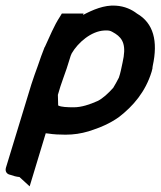

<svg xmlns="http://www.w3.org/2000/svg" viewBox="-44 -485 569 680"><path d="M-23 109C-27 123 -19 132 -8 134C3 138 14 141 25 142L61 175L118 -13C120 -13 124 -12 127 -12C146 -9 167 -8 188 -8C217 -8 243 -12 270 -20C308 -32 345 -47 378 -71C427 -109 471 -159 493 -231L496 -243C496 -245 496 -247 497 -252C516 -339 500 -403 441 -437C423 -451 398 -463 366 -465C325 -468 284 -450 250 -432L252 -437H175L169 -427C146 -392 133 -357 115 -319L114 -318C106 -297 98 -277 90 -252C82 -230 75 -211 67 -186ZM161 -149 170 -179C177 -201 184 -218 192 -242L204 -280C205 -284 207 -290 210 -296C232 -334 279 -375 326 -377C341 -378 347 -376 354 -372C384 -356 402 -336 394 -284L390 -263C386 -245 383 -227 377 -210C372 -200 362 -182 357 -174C340 -155 320 -136 301 -127C274 -115 245 -105 217 -105C194 -105 173 -106 163 -111C162 -111 163 -112 162 -112Z"/></svg>

Font: SolarCharger
Style: 952
Weight: 900
Designer: Mew Too
Foundry: Cannot Into Space Fonts/KineticPlasma Fonts
Version: Version 1.100